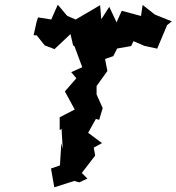

<svg xmlns="http://www.w3.org/2000/svg" viewBox="-20 -770 751 817"><path d="M691 -663 711 -679 639 -708 587 -749 580 -702 498 -724 476 -675 445 -741 411 -688 406 -748 302 -687 267 -702 262 -707 226 -750 198 -687 142 -696 136 -678 123 -620H136L170 -577L212 -561L280 -625L291 -577L297 -573L330 -484L283 -463L305 -437L256 -381L298 -304L234 -271V-216L242 -222L247 -136L241 -161L235 -66L197 -53L211 27L296 0L317 6L352 -10L328 -34L385 -108L379 -142L414 -161L355 -205L388 -264L402 -260L417 -310L391 -368V-404L437 -468L427 -519L462 -531L492 -590L464 -561L538 -574L548 -595L594 -575L649 -563C663 -597 677 -630 691 -663Z"/></svg>

Font: Asimov Aggro
Style: CondIt
Weight: 500
Designer: Google
Version: Version 2.000980; 2014